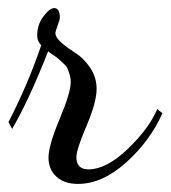

<svg xmlns="http://www.w3.org/2000/svg" viewBox="-20 -429 422 475"><path d="M1 -127Q49 -220 82 -317Q72 -327 72 -341Q72 -368 87.5 -388.5Q103 -409 114 -409Q128 -409 128 -385Q128 -381 122.5 -365.5Q117 -350 117 -348Q117 -336 133 -322.5Q149 -309 168 -297Q187 -285 203 -261.5Q219 -238 219 -209Q219 -176 194 -117.5Q169 -59 169 -40Q169 -10 199 -10Q243 -10 295.5 -60Q348 -110 369 -159L382 -149Q351 -80 292 -27Q233 26 173 26Q139 26 119.5 8Q100 -10 100 -39Q100 -69 127.5 -134.5Q155 -200 155 -226Q155 -236 152 -245.5Q149 -255 146.5 -260.5Q144 -266 136 -273L125 -283Q122 -286 111.5 -293Q101 -300 99 -302Q52 -182 10 -110Z"/></svg>

Font: DancingScriptRegular
Style: Regular
Weight: 400
Designer: Pablo Impallari
Foundry: Pablo Impallari. www.impallari.com
Version: Version 1.002